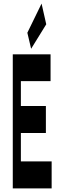

<svg xmlns="http://www.w3.org/2000/svg" viewBox="-20 -1047 334 1067"><path d="M51 -745V0H267V-150H96V-308H235V-458H96V-596H261V-745ZM132 -865 153 -776 237 -912 211 -1027Z"/></svg>

Font: 寒蝉无机体 CompactMedium
Style: Regular
Weight: 500
Width: 3
Designer: ChillTanhei {Warren2060}; 
Source Han Sans {Ryoko NISHIZUKA 西塚涼子 (kana, bopomofo & ideographs); Paul D. Hunt (Latin, Gre
Foundry: ChillType&Adobe
Version: Version 1.000;Glyphs 3.1.1 (3135)